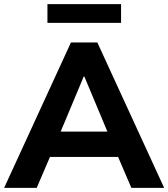

<svg xmlns="http://www.w3.org/2000/svg" viewBox="-26 -911 816 931"><path d="M-6 0 318 -705H446L770 0H611L527 -196L590 -150H173L236 -196L152 0ZM380 -540 252 -234 225 -273H538L511 -234L383 -540ZM204 -800V-891H561V-800Z"/></svg>

Font: Nunito Sans 11pt ExtraBold
Style: Regular
Weight: 800
Version: Version 3.101;gftools[0.9.27]